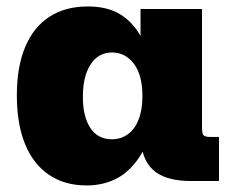

<svg xmlns="http://www.w3.org/2000/svg" viewBox="-20 -561 724 595"><path d="M248.5 13.7Q180.7 13.7 132.1 -19Q83.5 -51.8 57.9 -114Q32.2 -176.3 32.2 -265.1Q32.2 -354 58.1 -415.5Q84 -477.1 133.1 -509Q182.1 -541 252.4 -541Q301.3 -541 337.2 -524.7Q373 -508.3 399.7 -473.6Q426.3 -439 446.8 -383.3L415.5 -361.8V-533.2H606V-164.1Q606 -147.5 610.6 -142.1Q615.2 -136.7 630.4 -136.7H658.7V0H572.3Q491.7 0 454.1 -34.7Q416.5 -69.3 416.5 -139.6V-168.5L457 -178.7Q436.5 -106.9 405.5 -64.9Q374.5 -22.9 335 -4.6Q295.4 13.7 248.5 13.7ZM326.2 -129.4Q354.5 -129.4 376 -144.8Q397.5 -160.2 409.4 -190.2Q421.4 -220.2 421.4 -263.2Q421.4 -328.6 394.8 -363.5Q368.2 -398.4 327.6 -398.4Q284.7 -398.4 260.7 -361.3Q236.8 -324.2 236.8 -261.2Q236.8 -199.7 260 -164.6Q283.2 -129.4 326.2 -129.4Z"/></svg>

Font: Schibsted Grotesk Black
Style: Regular
Weight: 900
Designer: Bakken & Baeck AS, Henrik Kongsvoll
Foundry: Schibsted ASA
Version: Version 1.100;gftools[0.9.25]